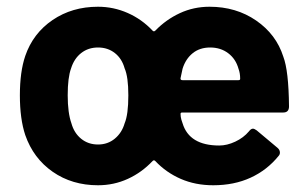

<svg xmlns="http://www.w3.org/2000/svg" viewBox="-20 -542 912 570"><path d="M719 -152Q725 -160 731 -160Q735 -160 742 -155L804 -103Q811 -97 811 -89Q811 -83 807 -79Q773 -37 724 -14.5Q675 8 613 8Q560 8 516.5 -11Q473 -30 441 -64Q437 -68 433 -64Q401 -30 359.5 -11Q318 8 271 8Q194 8 136.5 -32Q79 -72 55 -141Q39 -189 39 -259Q39 -329 55 -376Q78 -443 136 -482.5Q194 -522 271 -522Q317 -522 359 -503.5Q401 -485 433 -451Q437 -447 441 -451Q473 -484 514 -503Q555 -522 602 -522Q681 -522 740.5 -481Q800 -440 821 -374Q837 -332 838 -226Q838 -208 821 -208H521Q516 -208 516 -204Q516 -195 518.5 -186.5Q521 -178 522 -176Q542 -110 631 -110Q654 -110 678.5 -121.5Q703 -133 719 -152ZM361 -259Q361 -314 350 -339Q342 -368 321 -384.5Q300 -401 271 -401Q242 -401 221 -384.5Q200 -368 191 -339Q181 -312 181 -259Q181 -207 192 -176Q200 -147 221 -130Q242 -113 271 -113Q300 -113 321 -130.5Q342 -148 350 -176Q361 -202 361 -259ZM522 -338 516 -310Q515 -304 522 -304H688Q693 -304 693 -308Q693 -325 688 -338Q680 -367 657.5 -384Q635 -401 604 -401Q573 -401 552 -384Q531 -367 522 -338Z"/></svg>

Font: Barlow
Style: Bold
Weight: 700
Designer: Jeremy Tribby
Foundry: Jeremy Tribby
Version: Version 1.101 August 23, 2024